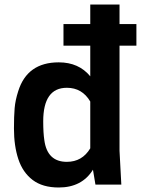

<svg xmlns="http://www.w3.org/2000/svg" viewBox="-20 -820 626 853"><path d="M241 13Q169 13 125 -20.5Q81 -54 61.5 -113Q42 -172 42 -249Q42 -303 45 -339Q48 -375 61 -415Q101 -543 241 -543Q330 -543 381 -481V-617H262V-713H381V-800H511V-713H586V-617H511V-150L519 0H404L393 -66Q344 13 241 13ZM277 -101Q345 -101 381 -161V-369Q345 -430 277 -430Q172 -430 172 -281Q172 -229 177 -197Q190 -101 277 -101Z"/></svg>

Font: Tanohe Sans SemiBold
Style: Regular
Weight: 600
Designer: Village Type and Design LLC & Cristiano Sobral
Foundry: Cooper Hewitt Smithsonian Design Museum
Version: Version 1.00;September 29, 2021;FontCreator 13.0.0.2655 64-b